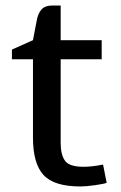

<svg xmlns="http://www.w3.org/2000/svg" viewBox="-20 -661 435 693"><path d="M112 -584Q117 -613 130 -627Q143 -641 167 -641H199V-516H347V-447H199V-145Q199 -103 214.5 -81Q230 -59 281 -59Q312 -59 352 -67L365 -1Q354 3 322.5 7.5Q291 12 270 12Q175 12 137 -29.5Q99 -71 99 -164V-447H23V-482L99 -516Z"/></svg>

Font: Voces
Style: Regular
Weight: 400
Designer: Ana Paula Megda, Pablo Ugerman
Foundry: Ana Paula Megda, Pablo Ugerman
Version: Version 1.100